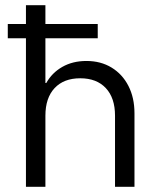

<svg xmlns="http://www.w3.org/2000/svg" viewBox="-20 -720 615 740"><path d="M80 0V-572.5H10V-627.5H80V-700H155V-627.5H356.7V-572.5H155V-400H158.3Q180 -439.2 220 -462.1Q260 -485 313.3 -485Q368.3 -485 410 -459.6Q451.7 -434.2 475 -388.8Q498.3 -343.3 498.3 -283.3V0H423.3V-274.2Q423.3 -342.5 387.9 -380.4Q352.5 -418.3 289.2 -418.3Q225.8 -418.3 190.4 -380.4Q155 -342.5 155 -274.2V0Z"/></svg>

Font: Funnel Sans Light
Style: Regular
Weight: 300
Designer: NORD ID, Kristian Moeller
Foundry: Dicotype
Version: Version 1.000